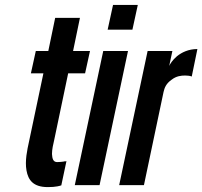

<svg xmlns="http://www.w3.org/2000/svg" viewBox="-20 -755 825 783"><path d="M306 -682 278 -547H347L327 -456H258L201 -184C197 -167 192 -146 192 -127C193 -108 197 -94 213 -94C221 -94 232 -95 239 -96C241 -97 243 -97 245 -97C247 -97 249 -97 251 -98L230 1C227 2 225 2 223 3C220 4 217 4 214 5C204 7 191 8 175 8C115 8 95 -21 88 -60C81 -99 91 -144 98 -176L157 -456H106L126 -547H177L205 -682Z M441 -735H542L520 -634H419ZM285 0 401 -547H502L386 0Z M762 -443C754 -446 745 -447 735 -447C719 -447 699 -445 680 -430C657 -414 651 -397 647 -380L567 0H466L582 -547H683L670 -486C673 -493 683 -510 702 -526C721 -541 748 -555 785 -555Z"/></svg>

Font: League Gothic Italic
Style: Regular
Weight: 400
Designer: Tyler Finck
Foundry: The League of Moveable Type
Version: Version 1.001;PS 001.001;hotconv 1.0.56;makeotf.lib2.0.21325